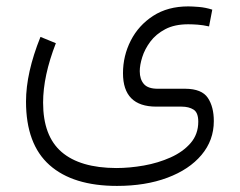

<svg xmlns="http://www.w3.org/2000/svg" viewBox="-20 -346 761 609"><path d="M157.2 -209Q116.7 -105 116.7 -20.5Q116.7 85.4 175.3 136Q233.9 186.5 348.6 187Q391.1 187 436.5 179Q481.9 170.9 521.2 153.3Q560.5 135.7 584.7 107.7Q608.9 79.6 608.9 40Q608.9 11.2 594 1.7Q579.1 -7.8 555.7 -7.8H475.6Q370.1 -7.8 370.1 -113.8Q370.1 -168.9 394.8 -217.3Q419.4 -265.6 465.8 -295.7Q512.2 -325.7 577.1 -325.7Q589.4 -325.7 610.6 -324Q631.8 -322.3 653.3 -315.4L643.1 -262.2Q623.5 -266.6 606.7 -267.8Q589.8 -269 577.1 -269Q533.7 -269 504.2 -253.4Q474.6 -237.8 456.8 -213.9Q439 -189.9 431.2 -164.8Q423.3 -139.6 423.3 -120.1Q423.3 -94.7 436.3 -79.6Q449.2 -64.5 480.5 -64.5H568.4Q620.1 -64 639.2 -35.6Q658.2 -7.3 658.2 38.1Q658.2 99.1 619.1 145.5Q580.1 191.9 510.7 217.8Q441.4 243.7 351.1 243.7Q211.4 243.7 137 177.5Q62.5 111.3 62.5 -23.9Q62.5 -115.2 108.4 -229Z"/></svg>

Font: Vazir Thin FD-UI
Style: Thin-FD-UI
Weight: 100
Designer: Saber Rastikerdar
Foundry: Saber Rastikerdar
Version: Version 30.1.0